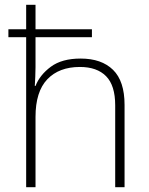

<svg xmlns="http://www.w3.org/2000/svg" viewBox="-20 -780 622 800"><path d="M128 -760V-658H363V-625H128V-500Q128 -478 127 -460.5Q126 -443 125 -422H128Q146 -468 192 -502Q238 -536 316 -536Q403 -536 451 -489Q499 -442 499 -343V0H460V-341Q460 -424 422 -462.5Q384 -501 313 -501Q226 -501 177 -449.5Q128 -398 128 -293V0H89V-625H15V-658H89V-760Z"/></svg>

Font: Noto Sans Arabic UI XLt
Style: Regular
Weight: 200
Designer: Monotype Design Team, Nadine Chahine and Nizar Qandah
Foundry: Monotype Imaging Inc.
Version: Version 2.010; ttfautohint (v1.8.4.7-5d5b)